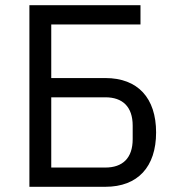

<svg xmlns="http://www.w3.org/2000/svg" viewBox="-20 -718 676 738"><path d="M93 -698V0H385C510 0 580 -77 580 -209C580 -341 510 -418 385 -418H177V-624H520V-698ZM385 -74H177V-344H385C451 -344 490 -308 490 -235V-183C490 -110 451 -74 385 -74Z"/></svg>

Font: Braiins Sans
Style: Regular
Weight: 400
Designer: Mike Abbink, Paul van der Laan, Pieter van Rosmalen, Jiri Chlebus, Lubos Buracinsky
Foundry: Bold Monday, Sudetype
Version: Version 1.000;hotconv 1.0.109;makeotfexe 2.5.65596